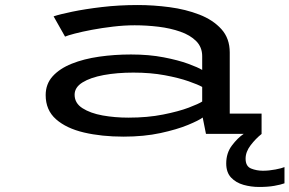

<svg xmlns="http://www.w3.org/2000/svg" viewBox="-20 -532 1150 763"><path d="M471 11Q383.5 11 313.5 -5.5Q243.5 -22 202.5 -58.2Q161.5 -94.5 161.5 -154Q161.5 -198 189.2 -228.8Q217 -259.5 265 -278.8Q313 -298 374 -306.8Q435 -315.5 500.5 -315.5Q572.5 -315.5 630.5 -304.2Q688.5 -293 728 -278.5Q767.5 -264 783.5 -254V-308.5Q783.5 -344.5 759.8 -368.5Q736 -392.5 696.5 -406.2Q657 -420 609.5 -425.8Q562 -431.5 515 -431.5Q473.5 -431.5 429.2 -426.2Q385 -421 345.2 -413.5Q305.5 -406 277 -398.5Q248.5 -391 238.5 -386.5L193 -467Q216.5 -475 267 -485.5Q317.5 -496 385 -504Q452.5 -512 527.5 -512Q589.5 -512 653.8 -503.5Q718 -495 772.2 -474Q826.5 -453 859.8 -416.2Q893 -379.5 893 -323.5V-80.5H1019.5V0H798.5L785.5 -65Q770.5 -53.5 727 -35.5Q683.5 -17.5 617.8 -3.2Q552 11 471 11ZM490 -64.5Q566.5 -64.5 628 -76.8Q689.5 -89 729.8 -104.2Q770 -119.5 783.5 -128.5V-186.5Q768 -195.5 729.5 -209Q691 -222.5 634.8 -233Q578.5 -243.5 510 -243.5Q445.5 -243.5 392.5 -233.8Q339.5 -224 308 -204.5Q276.5 -185 276.5 -155.5Q276.5 -122 307.8 -102Q339 -82 387.8 -73.2Q436.5 -64.5 490 -64.5ZM1110.5 132V196.5Q1095.5 202 1070 206.5Q1044.5 211 1010 211Q977.5 211 947.5 202.5Q917.5 194 898.2 173.5Q879 153 879 117.5Q879 76 901.8 46Q924.5 16 948.5 0H1020Q996 19 976 45.2Q956 71.5 956 98.5Q956 129 978 137.8Q1000 146.5 1024.5 146.5Q1049 146.5 1074.8 141.5Q1100.5 136.5 1110.5 132Z"/></svg>

Font: Trispace Expanded
Style: Regular
Weight: 400
Width: 7
Designer: Tyler Finck
Foundry: Etcetera Type Company
Version: Version 1.210; ttfautohint (v1.8.3)